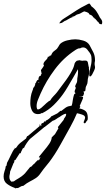

<svg xmlns="http://www.w3.org/2000/svg" viewBox="-164 -630 587 1065"><path d="M-78 415Q-80 415 -83 412Q-106 404 -125 390Q-144 376 -144 349Q-144 335 -139 320Q-136 313 -134.5 306Q-133 299 -132 292L-128 289L-125 273L-116 256Q-112 248 -106 235Q-100 222 -93.5 210Q-87 198 -82 194V189L-77 193Q-66 175 -51 162.5Q-36 150 -19 138Q-19 131 -13 130L-16 126L-9 124L55 70L56 67Q56 63 55 60Q59 61 61 67Q63 73 63 69V67L66 65L68 63Q67 63 66 62.5Q65 62 63 61L66 57L67 55Q70 52 72 52Q74 52 73.5 54Q73 56 74 55L83 42L86 46L90 41V39Q96 38 107.5 29Q119 20 120 15H122L154 -1L171 -15H175V-14Q186 -23 199.5 -32.5Q213 -42 228 -42V-44L233 -43Q234 -45 235 -49Q236 -53 237 -57L240 -76Q240 -78 243 -91.5Q246 -105 247 -106L252 -111Q255 -111 255 -113Q255 -114 253 -116H252Q250 -118 250 -121Q250 -127 253 -133Q255 -136 255.5 -139Q256 -142 257 -145H256Q253 -145 253 -149Q253 -157 259 -166Q264 -174 264 -181Q264 -195 267 -208Q268 -215 268.5 -221.5Q269 -228 269 -235Q269 -243 268 -246Q268 -244 265 -242H266Q256 -224 241.5 -199Q227 -174 212.5 -149.5Q198 -125 185 -107Q162 -75 134 -47.5Q106 -20 70 -2L67 -3Q62 1 56.5 2Q51 3 46 3Q23 3 13.5 -16.5Q4 -36 4 -57Q4 -74 6.5 -92Q9 -110 16 -127L19 -135Q20 -136 20 -142Q25 -145 28.5 -153.5Q32 -162 32 -168Q37 -171 38 -178L42 -184Q44 -187 49 -187Q49 -195 51.5 -202Q54 -209 62 -209V-214L67 -221L63 -241Q66 -245 72 -253.5Q78 -262 80 -267Q77 -270 77 -274Q77 -283 89 -295L94 -300Q101 -307 101 -315L109 -316Q110 -322 117 -322H119Q123 -332 126.5 -337Q130 -342 134 -345Q137 -348 139 -349L143 -352Q150 -357 153 -361Q156 -365 161 -373Q163 -377 165 -380Q167 -383 169 -386Q184 -400 209 -406Q234 -412 254 -412Q273 -412 297.5 -405Q322 -398 333 -379Q344 -359 353.5 -340Q363 -321 363 -297Q363 -295 363 -292Q363 -289 362 -287Q361 -284 361 -281Q361 -278 361 -276Q361 -274 361 -271Q361 -268 362 -265Q363 -262 363 -259Q363 -256 363 -254Q363 -250 358 -238.5Q353 -227 347 -216.5Q341 -206 336 -206Q333 -206 332 -209Q331 -212 331 -213Q331 -218 331.5 -223Q332 -228 333 -233Q334 -238 335 -243Q336 -248 337 -253Q340 -264 342 -275.5Q344 -287 344 -298Q344 -305 343 -314Q342 -323 339 -328Q337 -332 335 -335Q333 -338 331 -341Q329 -344 326 -347Q323 -350 321 -354Q311 -367 297 -367Q290 -367 284 -364L281 -362Q276 -362 272.5 -361.5Q269 -361 264 -358L258 -355L252 -351Q188 -309 140 -245Q92 -181 61 -111Q54 -95 46.5 -76.5Q39 -58 39 -41Q39 -33 42 -25L43 -24Q44 -23 47 -23Q54 -23 64 -31Q74 -39 84 -49Q94 -59 101 -64Q108 -71 114 -72Q122 -86 133 -97Q138 -102 143 -107.5Q148 -113 152 -118Q176 -149 202.5 -186Q229 -223 242 -252Q244 -257 246 -263Q248 -269 249 -274Q250 -283 262 -293L277 -296Q286 -293 294 -293Q299 -293 302 -294H310Q321 -294 323.5 -283Q326 -272 327 -264Q327 -261 328 -260L329 -257Q330 -253 329 -250Q330 -245 330.5 -241.5Q331 -238 331 -236Q331 -219 327 -207Q322 -192 322 -178Q322 -167 316 -156Q310 -146 310 -133Q310 -123 303 -123H302Q300 -123 299 -122Q299 -120 301 -118Q302 -116 302 -112Q302 -111 300.5 -106.5Q299 -102 298 -100Q297 -96 290 -96Q286 -95 283 -94.5Q280 -94 278 -94H277Q277 -92 280 -93Q281 -94 285 -94Q287 -94 292 -93.5Q297 -93 297 -89Q297 -86 293 -76.5Q289 -67 284.5 -57Q280 -47 278 -42L282 -37L280 -35Q280 -34 279 -33L275 -29Q299 -24 311 -13.5Q323 -3 323 25Q323 36 319 39Q316 41 314 46Q313 48 310.5 51Q308 54 306 54Q302 54 302 51V50H299L305 34Q306 31 307 28Q308 25 308 22Q308 11 291 5.5Q274 0 263 -2Q247 36 226.5 73Q206 110 186 146Q179 159 171.5 172Q164 185 156 199Q140 226 123 250Q110 269 93 289Q77 308 63 328Q50 348 34.5 358Q19 368 2 376.5Q-15 385 -35 401Q-45 401 -55 408Q-64 415 -75 413Q-77 415 -78 415ZM52 -170 54 -171 51 -174 49 -170ZM-100 378Q-96 377 -92.5 376.5Q-89 376 -87 376Q-84 374 -81 371.5Q-78 369 -74 367L-59 358Q-51 353 -44 348Q-37 343 -32 338Q-30 336 -28 334Q-26 332 -24 330Q-22 327 -19.5 324Q-17 321 -15 319Q-13 316 -10.5 313Q-8 310 -6 308Q-4 305 -1.5 302Q1 299 3 297L9 294V295Q14 289 20 283Q26 277 32 273L31 272L49 255V261Q51 259 52 258Q53 257 54 256L60 242L59 241L56 244H52V240Q64 224 80 205.5Q96 187 109 168Q122 149 123 132L139 116H140L160 82L157 75L189 35Q190 28 197 20Q203 12 203 4Q203 1 201 1Q191 1 166 19Q162 21 157 24Q152 27 147 31Q137 38 128 40L83 75H82L2 141Q-5 148 -16 164Q-27 180 -32 193L-36 189Q-35 190 -41 200Q-43 205 -45 208.5Q-47 212 -48 214V216Q-48 217 -49 219Q-50 221 -53 220L-54 219L-79 258H-82L-83 257Q-84 259 -84 262Q-84 265 -85 267Q-85 272 -89 275L-108 322Q-108 326 -108.5 329.5Q-109 333 -110 337Q-112 345 -112 351Q-112 369 -100 378ZM397 -495Q395 -496 392.5 -496.5Q390 -497 388 -498Q385 -500 383.5 -504.5Q382 -509 377 -510Q377 -510 376.5 -510Q376 -510 377 -511Q374 -514 368 -521.5Q362 -529 358 -529Q358 -529 358.5 -530Q359 -531 358 -531V-532Q353 -532 351.5 -536.5Q350 -541 346 -543Q343 -546 339.5 -547Q336 -548 332 -550Q330 -552 329 -555Q328 -558 325 -559L319 -562Q317 -562 317 -563L303 -567Q298 -564 292 -561.5Q286 -559 284 -557Q277 -553 272 -552Q267 -551 262 -549Q255 -545 250.5 -541.5Q246 -538 239 -538Q237 -538 237 -533Q233 -535 220.5 -527Q208 -519 203 -517Q203 -516 202 -516Q197 -516 190 -510.5Q183 -505 178 -503Q175 -502 173 -502Q171 -502 169 -501Q169 -500 166 -500V-501Q166 -503 167.5 -506Q169 -509 175 -515Q182 -522 191 -527.5Q200 -533 209 -539Q235 -556 260.5 -572.5Q286 -589 313 -602Q317 -604 321 -606.5Q325 -609 329 -610L335 -609L338 -602H339L343 -595Q360 -583 370.5 -567.5Q381 -552 390 -533Q394 -527 398 -522Q402 -517 403 -509Q403 -500 401.5 -498Q400 -496 400 -496Q399 -496 399 -495.5Q399 -495 397 -495Z"/></svg>

Font: Water Brush
Style: Regular
Weight: 400
Designer: Robert E. Leuschke
Foundry: Robert E. Leuschke
Version: Version 1.010; ttfautohint (v1.8.4.7-5d5b)